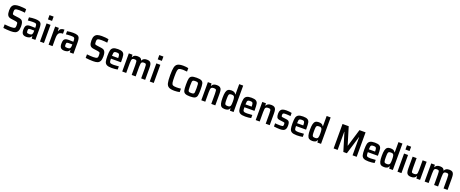

<svg xmlns="http://www.w3.org/2000/svg" viewBox="226 -2904 12165 5073"><g transform="rotate(20 6309.0 -367.5)"><path d="M61 -7V-107Q171 -96 239 -96Q325 -96 348 -118Q360 -128 363.5 -145Q367 -162 367 -194Q367 -232 362.5 -249.5Q358 -267 344 -274.5Q330 -282 298 -287L168 -305Q98 -315 71.5 -360.5Q45 -406 45 -494Q45 -577 72 -621Q99 -665 147 -680.5Q195 -696 269 -696Q319 -696 372 -691Q425 -686 458 -678V-580Q426 -585 381.5 -588.5Q337 -592 299 -592Q254 -592 227.5 -588Q201 -584 188 -574Q173 -564 169 -548Q165 -532 165 -499Q165 -464 169.5 -448Q174 -432 186.5 -425.5Q199 -419 228 -415L357 -398Q400 -392 428 -375.5Q456 -359 471 -320Q488 -278 488 -204Q488 -115 463 -69Q438 -23 392.5 -7.5Q347 8 274 8Q225 8 165.5 4Q106 0 61 -7Z M572 -143Q572 -203 585 -237Q598 -271 629 -286Q660 -301 716 -301Q762 -301 852 -297V-320Q852 -370 843 -390.5Q834 -411 811 -416.5Q788 -422 733 -422Q709 -422 670 -419.5Q631 -417 601 -414V-502Q684 -518 769 -518Q853 -518 894.5 -498.5Q936 -479 950 -436.5Q964 -394 964 -315V0H860L856 -63H850Q818 8 708 8Q638 8 605 -27.5Q572 -63 572 -143ZM835 -116Q852 -139 852 -201V-221H746Q719 -221 706 -216Q693 -211 688 -197Q683 -183 683 -153Q683 -125 689 -111.5Q695 -98 710.5 -93Q726 -88 760 -88Q788 -88 806 -94Q824 -100 835 -116Z M1091 -622V-743H1207V-622ZM1093 0V-510H1205V0Z M1335 -510H1438L1442 -422H1450Q1466 -477 1501 -497.5Q1536 -518 1594 -518V-403Q1537 -403 1505.5 -385.5Q1474 -368 1460.5 -329Q1447 -290 1447 -222V0H1335Z M1643 -143Q1643 -203 1656 -237Q1669 -271 1700 -286Q1731 -301 1787 -301Q1833 -301 1923 -297V-320Q1923 -370 1914 -390.5Q1905 -411 1882 -416.5Q1859 -422 1804 -422Q1780 -422 1741 -419.5Q1702 -417 1672 -414V-502Q1755 -518 1840 -518Q1924 -518 1965.5 -498.5Q2007 -479 2021 -436.5Q2035 -394 2035 -315V0H1931L1927 -63H1921Q1889 8 1779 8Q1709 8 1676 -27.5Q1643 -63 1643 -143ZM1906 -116Q1923 -139 1923 -201V-221H1817Q1790 -221 1777 -216Q1764 -211 1759 -197Q1754 -183 1754 -153Q1754 -125 1760 -111.5Q1766 -98 1781.5 -93Q1797 -88 1831 -88Q1859 -88 1877 -94Q1895 -100 1906 -116Z M2376 -7V-107Q2486 -96 2554 -96Q2640 -96 2663 -118Q2675 -128 2678.5 -145Q2682 -162 2682 -194Q2682 -232 2677.5 -249.5Q2673 -267 2659 -274.5Q2645 -282 2613 -287L2483 -305Q2413 -315 2386.5 -360.5Q2360 -406 2360 -494Q2360 -577 2387 -621Q2414 -665 2462 -680.5Q2510 -696 2584 -696Q2634 -696 2687 -691Q2740 -686 2773 -678V-580Q2741 -585 2696.5 -588.5Q2652 -592 2614 -592Q2569 -592 2542.5 -588Q2516 -584 2503 -574Q2488 -564 2484 -548Q2480 -532 2480 -499Q2480 -464 2484.5 -448Q2489 -432 2501.5 -425.5Q2514 -419 2543 -415L2672 -398Q2715 -392 2743 -375.5Q2771 -359 2786 -320Q2803 -278 2803 -204Q2803 -115 2778 -69Q2753 -23 2707.5 -7.5Q2662 8 2589 8Q2540 8 2480.5 4Q2421 0 2376 -7Z M3292 -217H3010Q3010 -154 3017 -129.5Q3024 -105 3049 -96Q3074 -87 3136 -87Q3190 -87 3276 -96V-8Q3246 -1 3199.5 3.5Q3153 8 3111 8Q3014 8 2969 -17Q2924 -42 2910.5 -95Q2897 -148 2897 -254Q2897 -357 2910 -410.5Q2923 -464 2966.5 -491Q3010 -518 3102 -518Q3192 -518 3232 -492Q3272 -466 3282 -414.5Q3292 -363 3292 -255ZM3010 -297H3184Q3184 -354 3177 -380Q3170 -406 3153 -414.5Q3136 -423 3100 -423Q3059 -423 3041 -413.5Q3023 -404 3017 -379Q3011 -354 3010 -297Z M3406 -510H3509L3513 -446H3520Q3536 -483 3567.5 -500.5Q3599 -518 3652 -518Q3706 -518 3735 -501Q3764 -484 3775 -446H3782Q3811 -518 3916 -518Q3971 -518 4000.5 -497.5Q4030 -477 4040.5 -436.5Q4051 -396 4051 -327V0H3938V-276Q3938 -344 3933 -371.5Q3928 -399 3914 -407Q3900 -415 3864 -415Q3828 -415 3811.5 -401Q3795 -387 3789.5 -357Q3784 -327 3784 -266V0H3672V-276Q3672 -344 3667 -371.5Q3662 -399 3648 -407Q3634 -415 3598 -415Q3562 -415 3545.5 -401Q3529 -387 3523.5 -356.5Q3518 -326 3518 -266V0H3406Z M4178 -622V-743H4294V-622ZM4180 0V-510H4292V0Z M4629 -344Q4629 -493 4646.5 -565Q4664 -637 4715 -666.5Q4766 -696 4875 -696Q4912 -696 4951.5 -691.5Q4991 -687 5016 -680V-583Q4939 -592 4902 -592Q4826 -592 4796 -577Q4766 -562 4757 -514Q4748 -466 4748 -344Q4748 -222 4757 -174Q4766 -126 4796 -111Q4826 -96 4902 -96Q4960 -96 5019 -105V-8Q4991 -1 4950.5 3.5Q4910 8 4875 8Q4766 8 4714.5 -21.5Q4663 -51 4646 -122.5Q4629 -194 4629 -344Z M5107 -255Q5107 -371 5119 -422.5Q5131 -474 5173 -496Q5215 -518 5312 -518Q5408 -518 5450 -496Q5492 -474 5504 -422.5Q5516 -371 5516 -255Q5516 -140 5504 -88.5Q5492 -37 5450 -14.5Q5408 8 5312 8Q5216 8 5173.5 -14.5Q5131 -37 5119 -88.5Q5107 -140 5107 -255ZM5403 -255Q5403 -340 5398.5 -370.5Q5394 -401 5376.5 -411.5Q5359 -422 5312 -422Q5264 -422 5246.5 -411.5Q5229 -401 5224.5 -370.5Q5220 -340 5220 -255Q5220 -171 5224.5 -140Q5229 -109 5247 -98.5Q5265 -88 5312 -88Q5359 -88 5376.5 -98.5Q5394 -109 5398.5 -140Q5403 -171 5403 -255Z M5629 -510H5732L5736 -446H5743Q5759 -483 5793 -500.5Q5827 -518 5881 -518Q5940 -518 5971 -497Q6002 -476 6012.5 -435.5Q6023 -395 6023 -325V0H5910V-276Q5910 -345 5905 -372Q5900 -399 5884 -407Q5868 -415 5829 -415Q5790 -415 5771 -400.5Q5752 -386 5746.5 -356Q5741 -326 5741 -266V0H5629Z M6134 -253Q6134 -355 6148.5 -412Q6163 -469 6195.5 -493.5Q6228 -518 6287 -518Q6335 -518 6367.5 -503.5Q6400 -489 6418 -454H6425V-743H6537V0H6433L6429 -63H6423Q6406 -22 6371 -7Q6336 8 6290 8Q6230 8 6197 -15Q6164 -38 6149 -94Q6134 -150 6134 -253ZM6413 -134Q6420 -152 6422.5 -180.5Q6425 -209 6425 -255Q6425 -333 6415 -364Q6408 -392 6390 -404Q6372 -416 6337 -416Q6294 -416 6276.5 -406Q6259 -396 6253 -364Q6247 -332 6247 -255Q6247 -177 6253 -145.5Q6259 -114 6276.5 -104Q6294 -94 6337 -94Q6368 -94 6386 -103.5Q6404 -113 6413 -134Z M7045 -217H6763Q6763 -154 6770 -129.5Q6777 -105 6802 -96Q6827 -87 6889 -87Q6943 -87 7029 -96V-8Q6999 -1 6952.5 3.5Q6906 8 6864 8Q6767 8 6722 -17Q6677 -42 6663.5 -95Q6650 -148 6650 -254Q6650 -357 6663 -410.5Q6676 -464 6719.5 -491Q6763 -518 6855 -518Q6945 -518 6985 -492Q7025 -466 7035 -414.5Q7045 -363 7045 -255ZM6763 -297H6937Q6937 -354 6930 -380Q6923 -406 6906 -414.5Q6889 -423 6853 -423Q6812 -423 6794 -413.5Q6776 -404 6770 -379Q6764 -354 6763 -297Z M7159 -510H7262L7266 -446H7273Q7289 -483 7323 -500.5Q7357 -518 7411 -518Q7470 -518 7501 -497Q7532 -476 7542.5 -435.5Q7553 -395 7553 -325V0H7440V-276Q7440 -345 7435 -372Q7430 -399 7414 -407Q7398 -415 7359 -415Q7320 -415 7301 -400.5Q7282 -386 7276.5 -356Q7271 -326 7271 -266V0H7159Z M7670 -6V-96Q7737 -88 7818 -88Q7856 -88 7874 -93Q7892 -98 7897.5 -109.5Q7903 -121 7903 -145Q7903 -171 7899.5 -182Q7896 -193 7887 -197Q7878 -201 7854 -204L7750 -218Q7695 -225 7675.5 -258Q7656 -291 7656 -365Q7656 -427 7678 -460.5Q7700 -494 7739 -506Q7778 -518 7839 -518Q7877 -518 7918.5 -513.5Q7960 -509 7987 -502V-413Q7917 -422 7851 -422Q7801 -422 7783.5 -412Q7766 -402 7766 -366Q7766 -342 7769 -332Q7772 -322 7780.5 -317.5Q7789 -313 7810 -311L7915 -298Q7949 -293 7969.5 -281Q7990 -269 8001.5 -238.5Q8013 -208 8013 -151Q8013 -87 7993 -52.5Q7973 -18 7936 -5Q7899 8 7839 8Q7800 8 7752.5 4Q7705 0 7670 -6Z M8496 -217H8214Q8214 -154 8221 -129.5Q8228 -105 8253 -96Q8278 -87 8340 -87Q8394 -87 8480 -96V-8Q8450 -1 8403.5 3.5Q8357 8 8315 8Q8218 8 8173 -17Q8128 -42 8114.5 -95Q8101 -148 8101 -254Q8101 -357 8114 -410.5Q8127 -464 8170.5 -491Q8214 -518 8306 -518Q8396 -518 8436 -492Q8476 -466 8486 -414.5Q8496 -363 8496 -255ZM8214 -297H8388Q8388 -354 8381 -380Q8374 -406 8357 -414.5Q8340 -423 8304 -423Q8263 -423 8245 -413.5Q8227 -404 8221 -379Q8215 -354 8214 -297Z M8593 -253Q8593 -355 8607.5 -412Q8622 -469 8654.5 -493.5Q8687 -518 8746 -518Q8794 -518 8826.5 -503.5Q8859 -489 8877 -454H8884V-743H8996V0H8892L8888 -63H8882Q8865 -22 8830 -7Q8795 8 8749 8Q8689 8 8656 -15Q8623 -38 8608 -94Q8593 -150 8593 -253ZM8872 -134Q8879 -152 8881.5 -180.5Q8884 -209 8884 -255Q8884 -333 8874 -364Q8867 -392 8849 -404Q8831 -416 8796 -416Q8753 -416 8735.5 -406Q8718 -396 8712 -364Q8706 -332 8706 -255Q8706 -177 8712 -145.5Q8718 -114 8735.5 -104Q8753 -94 8796 -94Q8827 -94 8845 -103.5Q8863 -113 8872 -134Z M9350 0V-688H9524L9673 -197H9678L9826 -688H9998V0H9882V-510H9877L9722 0H9623L9468 -510H9463V0Z M10515 -217H10233Q10233 -154 10240 -129.5Q10247 -105 10272 -96Q10297 -87 10359 -87Q10413 -87 10499 -96V-8Q10469 -1 10422.5 3.5Q10376 8 10334 8Q10237 8 10192 -17Q10147 -42 10133.5 -95Q10120 -148 10120 -254Q10120 -357 10133 -410.5Q10146 -464 10189.5 -491Q10233 -518 10325 -518Q10415 -518 10455 -492Q10495 -466 10505 -414.5Q10515 -363 10515 -255ZM10233 -297H10407Q10407 -354 10400 -380Q10393 -406 10376 -414.5Q10359 -423 10323 -423Q10282 -423 10264 -413.5Q10246 -404 10240 -379Q10234 -354 10233 -297Z M10612 -253Q10612 -355 10626.5 -412Q10641 -469 10673.5 -493.5Q10706 -518 10765 -518Q10813 -518 10845.5 -503.5Q10878 -489 10896 -454H10903V-743H11015V0H10911L10907 -63H10901Q10884 -22 10849 -7Q10814 8 10768 8Q10708 8 10675 -15Q10642 -38 10627 -94Q10612 -150 10612 -253ZM10891 -134Q10898 -152 10900.5 -180.5Q10903 -209 10903 -255Q10903 -333 10893 -364Q10886 -392 10868 -404Q10850 -416 10815 -416Q10772 -416 10754.5 -406Q10737 -396 10731 -364Q10725 -332 10725 -255Q10725 -177 10731 -145.5Q10737 -114 10754.5 -104Q10772 -94 10815 -94Q10846 -94 10864 -103.5Q10882 -113 10891 -134Z M11143 -622V-743H11259V-622ZM11145 0V-510H11257V0Z M11386 -185V-510H11498V-234Q11498 -165 11503 -138Q11508 -111 11524 -103Q11540 -95 11579 -95Q11619 -95 11637.5 -109Q11656 -123 11661.5 -153.5Q11667 -184 11667 -244V-510H11780V0H11676L11672 -64H11665Q11649 -27 11615.5 -9.5Q11582 8 11527 8Q11468 8 11437.5 -13Q11407 -34 11396.5 -74.5Q11386 -115 11386 -185Z M11909 -510H12012L12016 -446H12023Q12039 -483 12070.5 -500.5Q12102 -518 12155 -518Q12209 -518 12238 -501Q12267 -484 12278 -446H12285Q12314 -518 12419 -518Q12474 -518 12503.5 -497.5Q12533 -477 12543.5 -436.5Q12554 -396 12554 -327V0H12441V-276Q12441 -344 12436 -371.5Q12431 -399 12417 -407Q12403 -415 12367 -415Q12331 -415 12314.5 -401Q12298 -387 12292.5 -357Q12287 -327 12287 -266V0H12175V-276Q12175 -344 12170 -371.5Q12165 -399 12151 -407Q12137 -415 12101 -415Q12065 -415 12048.5 -401Q12032 -387 12026.5 -356.5Q12021 -326 12021 -266V0H11909Z"/></g></svg>

Font: Saira Semi Condensed Medium
Style: Regular
Weight: 500
Width: 4
Designer: Hector Gatti with collaboration of the Omnibus-Type team
Foundry: Omnibus-Type
Version: Version 1.001; ttfautohint (v1.8)